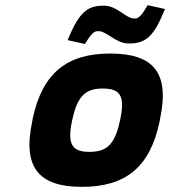

<svg xmlns="http://www.w3.org/2000/svg" viewBox="-20 -717 661 746"><path d="M107 -256 105 -244C67 -65 132 9 298 9C466 9 562 -65 600 -244L602 -256C640 -435 576 -509 408 -509C242 -509 145 -435 107 -256ZM243 -561 310 -546C337 -590 346 -596 362 -596C396 -596 429 -548 481 -548C549 -548 579 -578 621 -682L554 -697C528 -653 518 -645 503 -645C467 -645 437 -695 383 -695C322 -695 288 -673 243 -561ZM260 -248 261 -252C281 -346 314 -373 379 -373C446 -373 467 -346 447 -252L446 -248C426 -154 394 -127 327 -127C262 -127 240 -154 260 -248Z"/></svg>

Font: LT Wave Mono Black
Style: Italic
Weight: 900
Designer: Daniel Lyons
Version: Version 2.5 (Glyphs App)